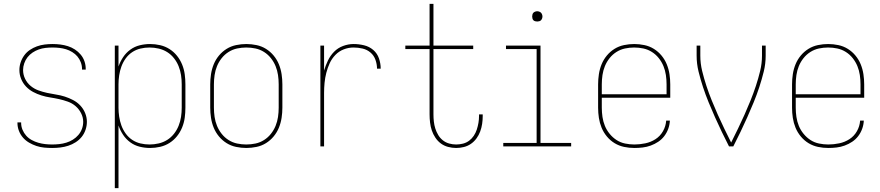

<svg xmlns="http://www.w3.org/2000/svg" viewBox="-20 -755 4540 990"><path d="M249 8Q228 8 207.5 6Q187 4 167.5 -2.5Q148 -9 130 -19.5Q112 -30 98.5 -45.5Q85 -61 77.5 -80.5Q70 -100 70 -121V-124H89V-121Q89 -103 96 -86Q103 -69 115 -55.5Q127 -42 143.5 -33Q160 -24 177.5 -19Q195 -14 213 -12Q231 -10 249 -10Q267 -10 285.5 -12Q304 -14 322 -19.5Q340 -25 356 -35Q372 -45 384 -59Q396 -73 402.5 -90.5Q409 -108 409 -127Q409 -150 398 -171.5Q387 -193 369.5 -208Q352 -223 329.5 -231Q307 -239 284.5 -244Q262 -249 239 -252.5Q216 -256 193.5 -263Q171 -270 150.5 -281Q130 -292 114 -309Q98 -326 89 -348Q80 -370 80 -394Q80 -414 86.5 -433.5Q93 -453 105 -469.5Q117 -486 134 -497.5Q151 -509 170.5 -516Q190 -523 210.5 -525.5Q231 -528 251 -528Q271 -528 291 -525.5Q311 -523 330 -517Q349 -511 366 -500Q383 -489 396 -473.5Q409 -458 415.5 -439Q422 -420 422 -400V-396H403V-399Q403 -417 396.5 -434Q390 -451 379 -464Q368 -477 352.5 -486.5Q337 -496 320.5 -501Q304 -506 286.5 -508Q269 -510 251 -510Q233 -510 215 -508Q197 -506 180 -500Q163 -494 148 -484Q133 -474 122 -460Q111 -446 105 -428.5Q99 -411 99 -394Q99 -370 109.5 -348.5Q120 -327 138 -312Q156 -297 178 -289Q200 -281 223 -276Q246 -271 269 -267.5Q292 -264 314 -257Q336 -250 357 -239Q378 -228 394 -211Q410 -194 419 -172Q428 -150 428 -127Q428 -106 421 -85.5Q414 -65 401 -49Q388 -33 370 -21.5Q352 -10 332 -3.5Q312 3 291 5.5Q270 8 249 8Z M572 215V-520H591V-412Q600 -438 615 -460.5Q630 -483 652 -499Q674 -515 700.5 -521.5Q727 -528 754 -528Q780 -528 806 -522Q832 -516 854 -502Q876 -488 892.5 -467.5Q909 -447 919 -422.5Q929 -398 932.5 -372Q936 -346 936 -320V-200Q936 -174 932.5 -148Q929 -122 919 -97.5Q909 -73 892.5 -52.5Q876 -32 854 -18Q832 -4 806 2Q780 8 754 8Q727 8 700.5 1.5Q674 -5 652 -21Q630 -37 615 -59.5Q600 -82 591 -108V215ZM751 -10Q775 -10 798.5 -15.5Q822 -21 842 -33.5Q862 -46 877 -65Q892 -84 901 -106.5Q910 -129 913.5 -152.5Q917 -176 917 -200V-320Q917 -344 913.5 -367.5Q910 -391 901 -413.5Q892 -436 877 -455Q862 -474 842 -486.5Q822 -499 798.5 -504.5Q775 -510 751 -510Q727 -510 704 -504.5Q681 -499 661.5 -486Q642 -473 628 -453.5Q614 -434 606 -412Q598 -390 594.5 -366.5Q591 -343 591 -320V-200Q591 -177 594.5 -153.5Q598 -130 606 -108Q614 -86 628 -66.5Q642 -47 661.5 -34Q681 -21 704 -15.5Q727 -10 751 -10Z M1250 8Q1224 8 1197.5 2.5Q1171 -3 1148.5 -17Q1126 -31 1109 -51.5Q1092 -72 1082 -96.5Q1072 -121 1068 -147.5Q1064 -174 1064 -200V-320Q1064 -346 1068 -372.5Q1072 -399 1082 -423.5Q1092 -448 1109 -468.5Q1126 -489 1148.5 -503Q1171 -517 1197.5 -522.5Q1224 -528 1250 -528Q1276 -528 1302.5 -522.5Q1329 -517 1351.5 -503Q1374 -489 1391 -468.5Q1408 -448 1418 -423.5Q1428 -399 1432 -372.5Q1436 -346 1436 -320V-200Q1436 -174 1432 -147.5Q1428 -121 1418 -96.5Q1408 -72 1391 -51.5Q1374 -31 1351.5 -17Q1329 -3 1302.5 2.5Q1276 8 1250 8ZM1250 -10Q1274 -10 1297.5 -15Q1321 -20 1341.5 -33Q1362 -46 1377 -65Q1392 -84 1401 -106Q1410 -128 1413.5 -152Q1417 -176 1417 -200V-320Q1417 -344 1413.5 -368Q1410 -392 1401 -414Q1392 -436 1377 -455Q1362 -474 1341.5 -487Q1321 -500 1297.5 -505Q1274 -510 1250 -510Q1226 -510 1202.5 -505Q1179 -500 1158.5 -487Q1138 -474 1123 -455Q1108 -436 1099 -414Q1090 -392 1086.5 -368Q1083 -344 1083 -320V-200Q1083 -176 1086.5 -152Q1090 -128 1099 -106Q1108 -84 1123 -65Q1138 -46 1158.5 -33Q1179 -20 1202.5 -15Q1226 -10 1250 -10Z M1632 0V-520H1651V-391Q1659 -418 1671 -443Q1683 -468 1702.5 -488Q1722 -508 1749 -518Q1776 -528 1803 -528Q1830 -528 1857 -521.5Q1884 -515 1904.5 -497.5Q1925 -480 1934 -454Q1943 -428 1943 -401H1924Q1924 -424 1916 -446.5Q1908 -469 1890.5 -484Q1873 -499 1850 -504.5Q1827 -510 1803 -510Q1777 -510 1752.5 -500.5Q1728 -491 1709.5 -472Q1691 -453 1680 -429Q1669 -405 1662.5 -379.5Q1656 -354 1653.5 -328Q1651 -302 1651 -276V0Z M2332 8Q2311 8 2290.5 2.5Q2270 -3 2253.5 -15Q2237 -27 2225 -45Q2213 -63 2206.5 -82.5Q2200 -102 2197.5 -123Q2195 -144 2195 -165V-502H2070V-520H2195V-735H2215V-520H2420V-502H2215V-165Q2215 -147 2217 -128.5Q2219 -110 2224.5 -92.5Q2230 -75 2239.5 -59Q2249 -43 2263.5 -31.5Q2278 -20 2296 -15Q2314 -10 2332 -10Q2350 -10 2367.5 -14.5Q2385 -19 2399 -29.5Q2413 -40 2423 -55Q2433 -70 2438.5 -87Q2444 -104 2447 -121.5Q2450 -139 2450 -157V-165H2469V-156Q2469 -136 2466 -116Q2463 -96 2456 -77Q2449 -58 2437 -41.5Q2425 -25 2408.5 -13.5Q2392 -2 2372 3Q2352 8 2332 8Z M2575 0V-18H2747V-502H2589V-520H2767V-18H2925V0ZM2750 -644Q2745 -644 2739.5 -645.5Q2734 -647 2730.5 -650.5Q2727 -654 2725.5 -659.5Q2724 -665 2724 -670Q2724 -675 2725.5 -680.5Q2727 -686 2730.5 -689.5Q2734 -693 2739.5 -695Q2745 -697 2750 -697Q2755 -697 2760.5 -695Q2766 -693 2769.5 -689.5Q2773 -686 2775 -680.5Q2777 -675 2777 -670Q2777 -665 2775 -659.5Q2773 -654 2769.5 -650.5Q2766 -647 2760.5 -645.5Q2755 -644 2750 -644Z M3251 8Q3224 8 3198 2.5Q3172 -3 3149.5 -16.5Q3127 -30 3109.5 -51Q3092 -72 3082 -96.5Q3072 -121 3068 -147Q3064 -173 3064 -200V-320Q3064 -346 3068 -372.5Q3072 -399 3082 -423.5Q3092 -448 3109 -468.5Q3126 -489 3148.5 -503Q3171 -517 3197.5 -522.5Q3224 -528 3250 -528Q3276 -528 3302.5 -522.5Q3329 -517 3351.5 -503Q3374 -489 3391 -468.5Q3408 -448 3418 -423.5Q3428 -399 3432 -372.5Q3436 -346 3436 -320V-251H3083V-200Q3083 -176 3086.5 -152Q3090 -128 3099 -106Q3108 -84 3123.5 -65Q3139 -46 3159 -33Q3179 -20 3203 -15Q3227 -10 3251 -10Q3279 -10 3307.5 -16Q3336 -22 3360 -37.5Q3384 -53 3398.5 -78.5Q3413 -104 3415 -133H3434Q3433 -111 3425.5 -90.5Q3418 -70 3405 -53Q3392 -36 3374 -24Q3356 -12 3335.5 -4.5Q3315 3 3293.5 5.5Q3272 8 3251 8ZM3083 -269H3417V-320Q3417 -344 3413.5 -368Q3410 -392 3401 -414Q3392 -436 3377 -455Q3362 -474 3341.5 -487Q3321 -500 3297.5 -505Q3274 -510 3250 -510Q3226 -510 3202.5 -505Q3179 -500 3158.5 -487Q3138 -474 3123 -455Q3108 -436 3099 -414Q3090 -392 3086.5 -368Q3083 -344 3083 -320Z M3739 0Q3720 -37 3702 -74.5Q3684 -112 3667 -150Q3650 -188 3634 -227Q3618 -266 3605 -305.5Q3592 -345 3582 -385.5Q3572 -426 3572 -468V-520H3591V-468Q3591 -428 3600.5 -389Q3610 -350 3622.5 -312Q3635 -274 3650 -237Q3665 -200 3681 -164Q3697 -128 3714.5 -92Q3732 -56 3750 -20Q3768 -56 3785.5 -92Q3803 -128 3819 -164Q3835 -200 3850 -237Q3865 -274 3877.5 -312Q3890 -350 3899.5 -389Q3909 -428 3909 -468V-520H3928V-468Q3928 -426 3918 -385.5Q3908 -345 3895 -305.5Q3882 -266 3866 -227Q3850 -188 3833 -150Q3816 -112 3798 -74.5Q3780 -37 3761 0Z M4251 8Q4224 8 4198 2.5Q4172 -3 4149.5 -16.5Q4127 -30 4109.5 -51Q4092 -72 4082 -96.5Q4072 -121 4068 -147Q4064 -173 4064 -200V-320Q4064 -346 4068 -372.5Q4072 -399 4082 -423.5Q4092 -448 4109 -468.5Q4126 -489 4148.5 -503Q4171 -517 4197.5 -522.5Q4224 -528 4250 -528Q4276 -528 4302.5 -522.5Q4329 -517 4351.5 -503Q4374 -489 4391 -468.5Q4408 -448 4418 -423.5Q4428 -399 4432 -372.5Q4436 -346 4436 -320V-251H4083V-200Q4083 -176 4086.5 -152Q4090 -128 4099 -106Q4108 -84 4123.5 -65Q4139 -46 4159 -33Q4179 -20 4203 -15Q4227 -10 4251 -10Q4279 -10 4307.5 -16Q4336 -22 4360 -37.5Q4384 -53 4398.5 -78.5Q4413 -104 4415 -133H4434Q4433 -111 4425.5 -90.5Q4418 -70 4405 -53Q4392 -36 4374 -24Q4356 -12 4335.5 -4.5Q4315 3 4293.5 5.5Q4272 8 4251 8ZM4083 -269H4417V-320Q4417 -344 4413.5 -368Q4410 -392 4401 -414Q4392 -436 4377 -455Q4362 -474 4341.5 -487Q4321 -500 4297.5 -505Q4274 -510 4250 -510Q4226 -510 4202.5 -505Q4179 -500 4158.5 -487Q4138 -474 4123 -455Q4108 -436 4099 -414Q4090 -392 4086.5 -368Q4083 -344 4083 -320Z"/></svg>

Font: Iosevka Curly Thin
Style: Regular
Weight: 100
Monospace: yes
Designer: Belleve Invis
Foundry: Belleve Invis
Version: Version 22.1.2; ttfautohint (v1.8.4)